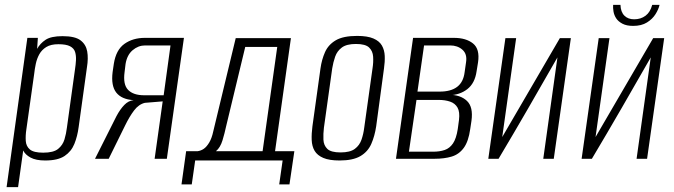

<svg xmlns="http://www.w3.org/2000/svg" viewBox="-20 -650 2761 786"><path d="M7 116 92 -495H135L132 -450Q144 -472 166.5 -487Q189 -502 236 -502Q287 -502 309.5 -485Q332 -468 337 -439.5Q342 -411 336 -375L302 -130Q297 -92 284.5 -61Q272 -30 244.5 -11.5Q217 7 165 7Q127 7 105 -5Q83 -17 75 -34L54 116ZM157 -25Q199 -25 218 -40.5Q237 -56 244 -79.5Q251 -103 254 -128L287 -366Q290 -385 291 -403.5Q292 -422 287.5 -437Q283 -452 267 -460.5Q251 -469 219 -469Q188 -469 169.5 -457.5Q151 -446 141 -428Q131 -410 126.5 -388.5Q122 -367 120 -348L88 -121Q84 -95 85.5 -73Q87 -51 102.5 -38Q118 -25 157 -25Z M369 0 457 -175Q472 -203 489 -220.5Q506 -238 527 -240Q478 -243 456 -271Q434 -299 441 -355L446 -389Q455 -446 489.5 -470.5Q524 -495 573 -495H733L663 0H613L646 -235L573 -229Q548 -223 529 -198Q510 -173 492 -136L425 0ZM570 -260H650L678 -464H574Q546 -464 523 -444.5Q500 -425 494 -388L490 -355Q483 -304 504.5 -282Q526 -260 570 -260Z M723 105 742 -31H789Q803 -33 814.5 -41Q826 -49 836.5 -66.5Q847 -84 853 -112L945 -494H1171L1106 -31H1185L1165 105H1123L1137 7H779L765 105ZM864 -31H1055L1115 -458H984L905 -130Q900 -106 891 -76Q882 -46 864 -31Z M1370 7Q1328 7 1303.5 -3.5Q1279 -14 1268 -32.5Q1257 -51 1256 -77Q1255 -103 1259 -133L1292 -370Q1297 -406 1310.5 -436.5Q1324 -467 1354.5 -485Q1385 -503 1442 -503Q1484 -503 1508.5 -492.5Q1533 -482 1543.5 -463.5Q1554 -445 1555 -421Q1556 -397 1552 -370L1520 -133Q1514 -93 1500 -61Q1486 -29 1455.5 -11Q1425 7 1370 7ZM1374 -26Q1413 -26 1432.5 -40.5Q1452 -55 1460 -78.5Q1468 -102 1471 -127L1505 -370Q1509 -395 1507.5 -418Q1506 -441 1491 -455.5Q1476 -470 1437 -470Q1399 -470 1379.5 -455.5Q1360 -441 1352 -418Q1344 -395 1340 -370L1306 -127Q1303 -102 1304 -78.5Q1305 -55 1320 -40.5Q1335 -26 1374 -26Z M1601 0 1671 -495H1838Q1888 -495 1916.5 -472Q1945 -449 1937 -395L1931 -358Q1924 -309 1893 -285Q1862 -261 1818 -260V-262Q1865 -262 1891.5 -237Q1918 -212 1910 -155L1905 -122Q1898 -71 1878.5 -44.5Q1859 -18 1829 -9Q1799 0 1759 0ZM1654 -29H1753Q1780 -29 1800.5 -36Q1821 -43 1834.5 -63Q1848 -83 1854 -122L1859 -159Q1863 -192 1853 -209.5Q1843 -227 1822.5 -234Q1802 -241 1776 -241H1685ZM1689 -275H1780Q1826 -275 1851.5 -294.5Q1877 -314 1882 -354L1888 -396Q1893 -429 1873 -446.5Q1853 -464 1823 -464H1716Z M1979 0 2049 -494H2093L2036 -89L2272 -494H2317L2247 0H2204L2262 -415Q2202 -310 2142.5 -207Q2083 -104 2021 0Z M2361 0 2431 -494H2475L2418 -89L2654 -494H2699L2629 0H2586L2644 -415Q2584 -310 2524.5 -207Q2465 -104 2403 0ZM2572 -544Q2545 -544 2528 -553Q2511 -562 2502.5 -575Q2494 -588 2491.5 -603Q2489 -618 2490 -630H2520Q2521 -601 2536 -586Q2551 -571 2576 -571Q2603 -571 2622.5 -585.5Q2642 -600 2650 -630H2680Q2676 -612 2663.5 -592Q2651 -572 2628.5 -558Q2606 -544 2572 -544Z"/></svg>

Font: Alumni Sans Light
Style: Italic
Weight: 300
Italic angle: -8°
Version: Version 1.016